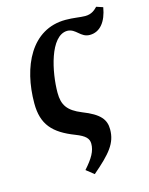

<svg xmlns="http://www.w3.org/2000/svg" viewBox="-118 -645 730 938"><g transform="rotate(-15 247.0 -176.0)"><path d="M243 218C334 140 372 96 372 26C372 -23 348 -56 261 -90C192 -118 170 -151 170 -213C170 -315 206 -492 294 -493C338 -492 349 -445 396 -445C448 -445 482 -488 494 -559L461 -570C449 -558 432 -540 398 -540C373 -540 340 -547 300 -547C126 -547 47 -377 47 -192C47 -85 95 -33 201 8C250 27 265 44 265 70C265 107 246 140 204 187Z"/></g></svg>

Font: Noto Serif Condensed SemiBold
Style: Italic
Weight: 600
Width: 3
Italic angle: -12°
Designer: Monotype Design Team
Foundry: Monotype Imaging Inc.
Version: Version 2.014